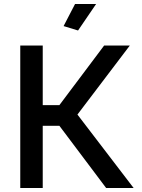

<svg xmlns="http://www.w3.org/2000/svg" viewBox="-20 -937 709 957"><path d="M81 0V-710H193V-413H276L499 -710H627L366 -366L646 0H509L276 -310H193V0ZM369 -785 297 -807 354 -917H459Z"/></svg>

Font: Raleway SemiBold
Style: Regular
Weight: 600
Designer: Matt McInerney, Pablo Impallari, Rodrigo Fuenzalida
Foundry: Matt McInerney, Pablo Impallari, Rodrigo Fuenzalida
Version: Version 4.026